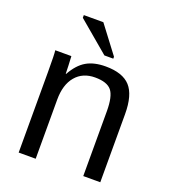

<svg xmlns="http://www.w3.org/2000/svg" viewBox="-135 -835 825 933"><g transform="rotate(20 278.0 -368.0)"><path d="M491 0H403V-335Q403 -412 379.5 -441Q356 -470 294 -470Q230 -470 193.5 -426.5Q157 -383 157 -306V0H69V-416Q69 -509 66 -528H149Q150 -527 150 -515Q152 -483 153 -438H155Q185 -492 224.5 -515Q264 -538 324 -538Q412 -538 451.5 -494.5Q491 -451 491 -352ZM345 -586H299L138 -722V-736H239L345 -596Z"/></g></svg>

Font: Libra Sans
Style: Regular
Weight: 400
Foundry: Context Ltd
Version: Version 1.002